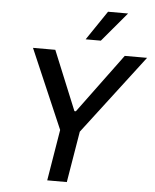

<svg xmlns="http://www.w3.org/2000/svg" viewBox="-62 -1016 861 1068"><g transform="rotate(5 368.0 -482.0)"><path d="M99.1 -727.3H223.7L359.4 -396.7H367.5L611.5 -727.3H736.2L399.1 -285.5L351.6 0H242.2L289.4 -285.5ZM386.7 -800.1 497.5 -963.8H609.4L471.6 -800.1Z"/></g></svg>

Font: Inter UI Medium
Style: Italic
Weight: 500
Italic angle: 9.39999°
Designer: Rasmus Andersson
Foundry: rsms
Version: 3.2;8d6f07862